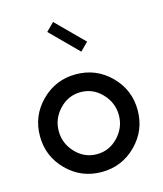

<svg xmlns="http://www.w3.org/2000/svg" viewBox="-119 -888 838 987"><g transform="rotate(-15 300.0 -395.0)"><path d="M358 -615 215 -758 257 -800 400 -657ZM187 -365.5Q140 -316 140 -250Q140 -184 187 -134.5Q234 -85 300 -85Q366 -85 413 -134.5Q460 -184 460 -250Q460 -316 413 -365.5Q366 -415 300 -415Q234 -415 187 -365.5ZM484 -434Q560 -358 560 -250Q560 -142 484 -66Q408 10 300 10Q192 10 116 -66Q40 -142 40 -250Q40 -358 116 -434Q192 -510 300 -510Q408 -510 484 -434Z"/></g></svg>

Font: Laverick
Style: Regular
Weight: 400
Designer: Daniel Pimley
Foundry: Daniel Pimley
Version: Version 1.000;PS 001.001;hotconv 1.0.56